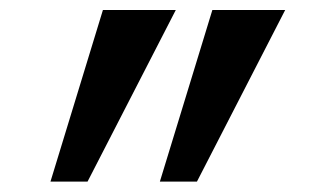

<svg xmlns="http://www.w3.org/2000/svg" viewBox="-20 -713 626 377"><path d="M79.1 -356.4H151.9L325.2 -693.4H182.1ZM293.9 -356.4H366.7L540 -693.4H397Z"/></svg>

Font: CaskaydiaCove Nerd Font
Style: Regular
Weight: 400
Designer: Aaron Bell
Foundry: Saja Typeworks
Version: Version 2111.1;Nerd Fonts 2.3.3